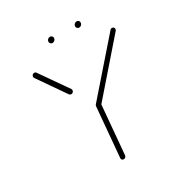

<svg xmlns="http://www.w3.org/2000/svg" viewBox="-150 -726 780 831"><g transform="rotate(-30 240.0 -310.5)"><path d="M253 -269.3Q257.8 -269.3 261.1 -265.7Q264.4 -262.2 264.1 -257L242.6 -12.2Q241.9 -7 238.1 -3.7Q234.4 -0.4 229.6 -0.4Q224.4 -0.4 221.3 -3.9Q218.1 -7.4 218.5 -12.2L240 -257Q240.4 -261.9 244.1 -265.6Q247.8 -269.3 253 -269.3ZM186.7 -371.1Q186.7 -365.6 182.8 -361.7Q178.9 -357.8 173.7 -357.8Q168.1 -357.8 164.4 -362.2L69.3 -499.3Q67.4 -501.9 67.4 -505.2Q67.4 -510.7 71.3 -514.6Q75.2 -518.5 80.4 -518.5Q86.7 -518.5 89.3 -514.1L185.2 -377Q186.7 -373.3 186.7 -371.1ZM468.9 -518.5Q473.7 -518.5 476.9 -515.6Q480 -512.6 480 -507.8Q480 -503 477 -499.3L261.1 -251.5Q256.7 -247 251.1 -247Q246.3 -247 243.1 -250.2Q240 -253.3 240 -258.1Q240 -261.9 243 -266.3L459.6 -514.1Q462.6 -518.5 468.9 -518.5ZM334.4 -603.7Q334.4 -610 339.3 -614.8Q344.1 -619.6 350.4 -619.6Q356.3 -619.6 360 -615.9Q363.7 -612.2 363.7 -606.7Q363.7 -600 358.9 -595.2Q354.1 -590.4 347.8 -590.4Q341.9 -590.4 338.1 -594.3Q334.4 -598.1 334.4 -603.7ZM201.1 -603.7Q201.1 -610 205.9 -614.8Q210.7 -619.6 217 -619.6Q223 -619.6 226.7 -615.9Q230.4 -612.2 230.4 -606.7Q230.4 -600 225.6 -595.2Q220.7 -590.4 214.4 -590.4Q208.5 -590.4 204.8 -594.3Q201.1 -598.1 201.1 -603.7Z"/></g></svg>

Font: 26F Galaxy Sans Thin
Style: Italic
Weight: 100
Italic angle: -4.99998°
Designer: C₂₉H₂₅N₃O₅
Version: Version 1.200